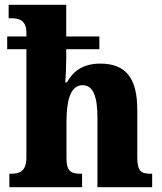

<svg xmlns="http://www.w3.org/2000/svg" viewBox="-20 -780 677 800"><path d="M19 0H322V-56H318C277 -56 257 -65 257 -121V-272C257 -349 269 -425 324 -425C369 -425 386 -376 386 -290V0H614V-56H610C568 -56 552 -65 552 -126V-323C552 -457 502 -515 398 -515C320 -515 282 -478 259 -437H252C254 -464 256 -501 256 -535V-575H394V-628H256V-760H16V-704H28C56 -704 90 -697 90 -645V-628H10V-575H90V-124C90 -65 61 -56 24 -56H19Z"/></svg>

Font: Noto Serif Sinhala SemiCondensed ExtraBold
Style: Regular
Weight: 800
Width: 4
Designer: Jelle Bosma - Monotype Design Team
Foundry: Monotype Imaging Inc.
Version: Version 2.007